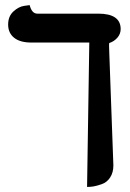

<svg xmlns="http://www.w3.org/2000/svg" viewBox="-20 -572 515 759"><path d="M412.1 -360.8 428.2 82Q428.2 109.9 415.5 129.4Q402.8 148.9 382.3 156Q361.8 163.1 349.4 165Q336.9 167 324.2 167L333 -403.8H104Q59.1 -403.8 35.6 -422.9Q12.2 -441.9 12.2 -474.9Q12.2 -507.8 33.2 -526.9Q54.2 -545.9 75.7 -548.8L97.2 -551.8Q106 -517.6 127.9 -518.1H368.2Q457 -518.1 457 -457Q457 -438 444.1 -423.1Q431.2 -408.2 412.1 -401.9Q410.2 -401.9 412.1 -360.8Z"/></svg>

Font: Linux Libertine
Style: Bold
Weight: 700
Designer: Philipp H. Poll
Foundry: Philipp H. Poll
Version: Version 5.0.3